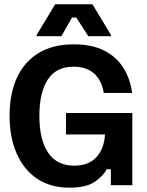

<svg xmlns="http://www.w3.org/2000/svg" viewBox="-20 -870 690 902"><path d="M306.7 11.7Q217.5 11.7 154.6 -30.4Q91.7 -72.5 58.3 -148.8Q25 -225 25 -326.7Q25 -430 59.6 -505Q94.2 -580 161.2 -620.8Q228.3 -661.7 326.7 -661.7Q411.7 -661.7 469.2 -632.5Q526.7 -603.3 559.2 -552.1Q591.7 -500.8 600.8 -433.3H467.5Q457.5 -493.3 421.7 -525Q385.8 -556.7 325 -556.7Q244.2 -556.7 204.6 -496.3Q165 -435.8 165 -325.8Q165 -213.3 206.2 -152.5Q247.5 -91.7 328.3 -91.7Q395.8 -91.7 432.5 -131.2Q469.2 -170.8 473.3 -238.3H290V-339.2H601.7V0H500.8V-75H480.8Q464.2 -41.7 423.8 -15Q383.3 11.7 306.7 11.7ZM268.3 -700H151.7V-705L239.2 -850H414.2L501.7 -705V-700H395L338.3 -787.5H318.3Z"/></svg>

Font: Familjen Grotesk Variable
Style: Regular
Weight: 400
Designer: Anders Wikstroem, Jonas Baeckman, Matilda Gysing, Kristian Moeller
Foundry: Familjen STHLM AB
Version: Version 2.000